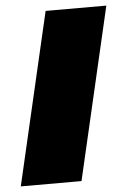

<svg xmlns="http://www.w3.org/2000/svg" viewBox="-58 -697 485 734"><g transform="rotate(-5 185.0 -330.0)"><path d="M378 -660 225 0H-8L145 -660Z"/></g></svg>

Font: Work Sans Black
Style: Italic
Weight: 900
Italic angle: -13°
Designer: Wei Huang
Foundry: Wei Huang
Version: Version 2.009; ttfautohint (v1.8.3)